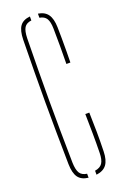

<svg xmlns="http://www.w3.org/2000/svg" viewBox="-156 -851 585 904"><g transform="rotate(-20 137.0 -399.0)"><path d="M122 5Q87 1 71.5 -20.8Q56 -42.5 55 -87Q53.5 -173.5 52.8 -250Q52 -326.5 52 -399.5Q52 -472.5 52.8 -548.8Q53.5 -625 55 -711Q56 -756.5 71.5 -778Q87 -799.5 122 -803V-783Q96.5 -780 86.2 -763.5Q76 -747 75 -711Q73.5 -625 72.8 -548.8Q72 -472.5 72 -399.5Q72 -326.5 72.8 -250Q73.5 -173.5 75 -87Q76 -52 86.2 -35.2Q96.5 -18.5 122 -15ZM207 -534Q208.5 -622.5 207 -711Q206.5 -745 196.5 -761.5Q186.5 -778 162 -782V-802.5Q195 -797.5 210.5 -775.5Q226 -753.5 227 -711Q227.5 -690.5 227.8 -656.5Q228 -622.5 227.8 -588.5Q227.5 -554.5 227 -534ZM162 4.5V-15.5Q188.5 -19.5 199.5 -36.2Q210.5 -53 211 -87Q212 -136 211.5 -184.8Q211 -233.5 210 -282H230Q231.5 -229.5 232 -184.5Q232.5 -139.5 231 -87Q230 -44 213.8 -22Q197.5 0 162 4.5Z"/></g></svg>

Font: Big Shoulders Stencil Display Thin
Style: Regular
Weight: 100
Designer: Patric King
Foundry: XO Type Co
Version: Version 1.000